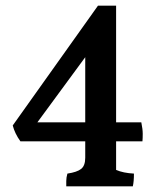

<svg xmlns="http://www.w3.org/2000/svg" viewBox="-20 -705 549 678"><path d="M281 -273V-503L112 -273ZM390 -206V-105Q415 -94 453 -92Q453 -64 449 -47H214Q214 -54 214 -66Q214 -78 218 -92Q252 -97 266.5 -108.5Q281 -120 281 -148V-206H52Q32 -234 25 -262L326 -685H390V-273H479Q484 -249 484 -232.5Q484 -216 483 -206Z"/></svg>

Font: Halant Semibold
Style: Regular
Weight: 600
Version: Version 1.100;PS 1.0;hotconv 1.0.78;makeotf.lib2.5.61930; tt